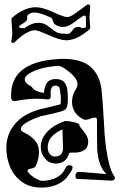

<svg xmlns="http://www.w3.org/2000/svg" viewBox="-20 -837 546 877"><path d="M170 20Q118 20 82.5 -4.5Q47 -29 28 -70.5Q9 -112 9 -161Q9 -220 43 -264Q81 -314 156 -336Q173 -340 197.5 -346Q222 -352 254 -360H256Q257 -365 257.5 -370Q258 -375 258 -382Q258 -387 258 -392Q258 -397 257 -402Q254 -432 250 -439Q242 -446 233 -446Q207 -446 212 -399V-396Q212 -383 197 -383Q172 -386 147 -386Q122 -386 97.5 -383Q73 -380 47 -375H45Q33 -375 31 -390Q22 -553 243 -567Q250 -568 256 -568Q262 -568 269 -568Q348 -568 390 -535Q410 -519 424 -493.5Q438 -468 443 -433Q445 -419 448 -383Q451 -347 454 -291Q455 -264 457.5 -228.5Q460 -193 465.5 -155Q471 -117 480 -83.5Q489 -50 504 -28Q508 -23 502 -17Q497 -12 489 -12L332 -20Q325 -20 325 -34Q325 -54 346 -52L466 -42Q429 -77 424 -156Q423 -189 423 -222Q423 -255 423 -289Q423 -300 414 -300Q412 -300 406.5 -299Q401 -298 391 -294Q380 -290 371 -290Q365 -290 363 -291Q309 -317 309 -373Q309 -404 328 -432Q334 -441 334 -452Q334 -479 294 -510Q259 -538 245 -536Q167 -531 120 -505Q93 -490 93 -474Q93 -457 124 -441Q140 -417 181 -413Q184 -476 234 -476Q261 -476 273 -462Q285 -448 287.5 -427Q290 -406 290 -384Q290 -341 274 -334Q266 -330 252.5 -326Q239 -322 220 -318Q177 -309 165 -306Q156 -303 134 -294Q112 -285 93.5 -272.5Q75 -260 75 -247Q75 -238 97 -228Q123 -215 140.5 -194.5Q158 -174 158 -142Q158 -129 155 -113.5Q152 -98 144 -80Q140 -70 122 -67Q104 -64 106 -56Q110 -43 136 -26Q162 -9 179 -11Q256 -16 280 -71Q285 -82 297 -82Q316 -82 310 -65Q308 -58 300.5 -47.5Q293 -37 281 -21Q237 20 170 20ZM235 -90Q204 -90 185 -113.5Q166 -137 166 -167Q167 -197 183.5 -220Q200 -243 224.5 -259Q249 -275 275 -283Q277 -284 283 -284Q288 -284 295.5 -283Q303 -282 313 -280Q342 -274 342 -267Q342 -263 347.5 -255.5Q353 -248 363 -236Q383 -211 383 -191Q383 -164 365.5 -152Q348 -140 323 -140H305Q298 -140 296 -138Q283 -90 235 -90ZM230 -122Q268 -122 268 -162Q268 -173 267 -194Q266 -215 265 -246Q199 -216 198 -167V-162Q198 -146 207 -134Q216 -122 230 -122ZM39 -641Q30 -641 32 -651Q37 -675 36 -689Q35 -703 35 -705L32 -749Q34 -755 35 -756Q91 -804 144 -804Q174 -804 222 -782Q273 -759 286 -759Q300 -759 321.5 -774Q343 -789 376 -814Q381 -818 387 -816Q392 -814 392 -807L389 -757L392 -709Q391 -705 388 -702Q330 -653 282 -653Q255 -653 204 -676Q152 -699 140 -699Q123 -699 99.5 -686Q76 -673 47 -644Q44 -641 39 -641ZM288 -682Q297 -682 305 -691Q313 -702 319 -708Q325 -714 341 -714Q345 -714 349 -711.5Q353 -709 360 -709Q366 -709 373 -713Q373 -743 372.5 -754.5Q372 -766 366 -766Q363 -766 358 -763Q338 -750 328 -742Q318 -734 305 -726Q300 -723 290 -718.5Q280 -714 267 -714Q258 -714 248.5 -717Q239 -720 229 -727Q225 -731 221.5 -742.5Q218 -754 212 -757Q161 -780 137 -780Q125 -780 113.5 -773.5Q102 -767 104 -755Q106 -747 98.5 -740Q91 -733 74 -723Q67 -719 67 -715Q67 -711 72.5 -709.5Q78 -708 84 -708Q94 -708 97 -712Q126 -733 156 -733Q176 -733 191.5 -723Q207 -713 222 -701Q239 -687 252 -685Q265 -683 278 -683Q280 -683 282.5 -682.5Q285 -682 288 -682Z"/></svg>

Font: Moo Lah Lah
Style: Regular
Weight: 400
Designer: Robert E. Leuschke
Foundry: Robert E. Leuschke
Version: Version 1.010; ttfautohint (v1.8.3)